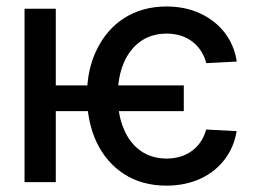

<svg xmlns="http://www.w3.org/2000/svg" viewBox="-20 -573 858 604"><path d="M127.8 -304.3V-223.4H558.2V-304.3ZM724.8 -379.3C714.5 -448.9 671.9 -502.1 609.4 -530.9C577.8 -545.5 542.6 -552.6 503.2 -552.6C402.3 -552.6 326 -501.8 284.8 -417.6C263.8 -375.4 253.6 -327.1 253.6 -272.7C253.6 -161.6 295.8 -73.2 370.7 -25.2C408 -1.1 452.8 11 504.3 11C585.2 11 648.8 -21 687.5 -72.4C707 -98.4 719.1 -127.5 724.4 -160.5L628.6 -165.5C613.3 -109 567.1 -74.2 504.3 -74.2C440.3 -74.2 393.5 -108.7 369 -168.3C356.5 -197.8 350.5 -232.6 350.5 -272.7C350.5 -350.9 376.8 -410.9 422.6 -443.2C445.7 -459.2 472.7 -467.3 504.3 -467.3C574.9 -467.3 616.1 -424.4 628.9 -374.3ZM57.2 -545.5V0H155.5V-545.5Z"/></svg>

Font: Inter 465
Style: Regular
Weight: 400
Designer: Rasmus Andersson
Foundry: rsms
Version: Version 3.019;Glyphs 3.1.2 (3151)